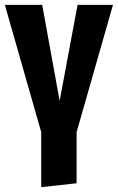

<svg xmlns="http://www.w3.org/2000/svg" viewBox="-25 -551 486 792"><path d="M441 -531 291 -6V205L145 221V-6L-5 -531H149L221 -135L295 -531Z"/></svg>

Font: Fira Sans Extra Condensed
Style: Bold
Weight: 700
Width: 1
Designer: Carrois Corporate & Edenspiekermann AG
Foundry: Carrois Corporate GbR & Edenspiekermann AG
Version: Version 4.203